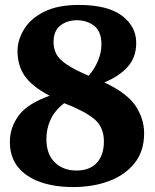

<svg xmlns="http://www.w3.org/2000/svg" viewBox="-20 -744 629 778"><path d="M277 14Q201 14 143 -6.5Q85 -27 52.5 -67.5Q20 -108 20 -169Q20 -227 55.5 -275.5Q91 -324 181 -356Q109 -394 80 -436.5Q51 -479 51 -537Q51 -582 77.5 -625.5Q104 -669 159 -696.5Q214 -724 300 -724Q416 -724 474 -680.5Q532 -637 532 -570Q532 -513 498.5 -474.5Q465 -436 403 -410Q496 -366 530 -314Q564 -262 564 -204Q564 -131 525 -82.5Q486 -34 421 -10Q356 14 277 14ZM339 -437Q363 -464 377 -497.5Q391 -531 391 -564Q391 -617 361.5 -639.5Q332 -662 292 -662Q252 -662 224.5 -640.5Q197 -619 197 -574Q197 -547 208 -525.5Q219 -504 250 -483Q281 -462 339 -437ZM290 -53Q343 -53 372 -84Q401 -115 401 -171Q401 -230 361 -262.5Q321 -295 240 -326Q201 -295 184.5 -258.5Q168 -222 168 -181Q168 -119 202 -86Q236 -53 290 -53Z"/></svg>

Font: Literata 36pt
Style: Bold
Weight: 700
Designer: Latin by Veronika Burian and Jose Scaglione. Greek by Irene Vlachou. Cyrillic by Vera Evstafieva.
Foundry: TypeTogether
Version: Version 3.002